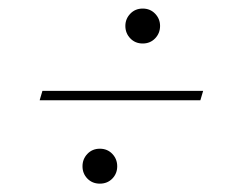

<svg xmlns="http://www.w3.org/2000/svg" viewBox="-20 -453 565 448"><path d="M79 -241H454L447.5 -219H72.5ZM313 -433Q330.5 -433 342 -421Q353.5 -409 353.5 -392.5Q353.5 -375.5 342 -363.5Q330.5 -351.5 313 -351.5Q295.5 -351.5 284 -363.5Q272.5 -375.5 272.5 -392.5Q272.5 -409 284 -421Q295.5 -433 313 -433ZM213 -106Q230.5 -106 242 -94Q253.5 -82 253.5 -65Q253.5 -48 242 -36.2Q230.5 -24.5 213 -24.5Q195.5 -24.5 184 -36.2Q172.5 -48 172.5 -65Q172.5 -82 184 -94Q195.5 -106 213 -106Z"/></svg>

Font: Newsreader 36pt ExtraLight
Style: Italic
Weight: 250
Italic angle: -17°
Designer: Hugues Gentile
Foundry: Production Type
Version: Version 1.003